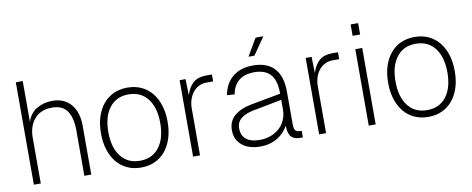

<svg xmlns="http://www.w3.org/2000/svg" viewBox="-64 -1012 3224 1311"><g transform="rotate(-10 1548.5 -357.0)"><path d="M83 0V-710H131V-425Q148 -484 196.5 -513Q245 -542 306 -542Q350 -542 383 -526.5Q416 -511 437.5 -484Q459 -457 470 -420.5Q481 -384 481 -341V0H433V-317Q433 -401 401 -449Q369 -497 295 -497Q218 -497 174.5 -447.5Q131 -398 131 -317V0Z M826 12Q773 12 730.5 -7.5Q688 -27 658 -63Q628 -99 611.5 -150Q595 -201 595 -265Q595 -329 611.5 -380Q628 -431 658 -467Q688 -503 730.5 -522.5Q773 -542 826 -542Q879 -542 921.5 -522.5Q964 -503 994 -467Q1024 -431 1040.5 -380Q1057 -329 1057 -265Q1057 -201 1040.5 -150Q1024 -99 994 -63Q964 -27 921.5 -7.5Q879 12 826 12ZM826 -35Q911 -35 958.5 -96.5Q1006 -158 1006 -265Q1006 -372 958.5 -433.5Q911 -495 826 -495Q741 -495 693.5 -433.5Q646 -372 646 -265Q646 -158 693.5 -96.5Q741 -35 826 -35Z M1187 0V-530H1228L1231 -418Q1249 -475 1282 -502.5Q1315 -530 1370 -530H1411V-482H1365Q1336 -482 1312 -470Q1288 -458 1271 -437Q1254 -416 1244.5 -387Q1235 -358 1235 -325V0Z M1652 12Q1573 12 1526 -26.5Q1479 -65 1479 -131Q1479 -194 1522.5 -231Q1566 -268 1642 -282L1847 -320Q1847 -412 1810 -453.5Q1773 -495 1698 -495Q1630 -495 1590.5 -462.5Q1551 -430 1540 -369L1488 -373Q1502 -453 1556 -497.5Q1610 -542 1698 -542Q1794 -542 1844.5 -487.5Q1895 -433 1895 -326V-102Q1895 -67 1905 -56Q1915 -45 1937 -45H1948V0Q1943 1 1938 1Q1933 1 1928 1Q1890 1 1869 -19.5Q1848 -40 1846 -99Q1824 -52 1772.5 -20Q1721 12 1652 12ZM1656 -33Q1698 -33 1733.5 -46.5Q1769 -60 1794 -83.5Q1819 -107 1833 -139.5Q1847 -172 1847 -209V-277L1653 -240Q1593 -229 1561.5 -203.5Q1530 -178 1530 -135Q1530 -85 1562.5 -59Q1595 -33 1656 -33ZM1678 -606 1748 -726H1802L1719 -606Z M2061 0V-530H2102L2105 -418Q2123 -475 2156 -502.5Q2189 -530 2244 -530H2285V-482H2239Q2210 -482 2186 -470Q2162 -458 2145 -437Q2128 -416 2118.5 -387Q2109 -358 2109 -325V0Z M2405 0V-530H2453V0ZM2403 -623V-702H2455V-623Z M2817 12Q2764 12 2721.5 -7.5Q2679 -27 2649 -63Q2619 -99 2602.5 -150Q2586 -201 2586 -265Q2586 -329 2602.5 -380Q2619 -431 2649 -467Q2679 -503 2721.5 -522.5Q2764 -542 2817 -542Q2870 -542 2912.5 -522.5Q2955 -503 2985 -467Q3015 -431 3031.5 -380Q3048 -329 3048 -265Q3048 -201 3031.5 -150Q3015 -99 2985 -63Q2955 -27 2912.5 -7.5Q2870 12 2817 12ZM2817 -35Q2902 -35 2949.5 -96.5Q2997 -158 2997 -265Q2997 -372 2949.5 -433.5Q2902 -495 2817 -495Q2732 -495 2684.5 -433.5Q2637 -372 2637 -265Q2637 -158 2684.5 -96.5Q2732 -35 2817 -35Z"/></g></svg>

Font: Geist ExtLt
Style: Regular
Weight: 400
Designer: Basement.studio, Andrés Briganti, Mateo Zaragoza
Foundry: Basement.studio, Vercel, Andrés Briganti, Guido Ferreyra, Mateo Zaragoza
Version: Version 1.401